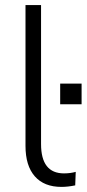

<svg xmlns="http://www.w3.org/2000/svg" viewBox="-20 -725 340 753"><path d="M221 8Q153 8 116.5 -33.5Q80 -75 80 -153V-705H141V-160Q141 -45 231 -45Q256 -45 277 -51L275 2Q246 8 221 8ZM216 -316V-397H300V-316Z"/></svg>

Font: Nunito Sans Light
Style: Regular
Weight: 300
Designer: Vernon Adams
Foundry: Vernon Adams
Version: Version 3.101; ttfautohint (v1.8.4.7-5d5b);gftools[0.9.27]